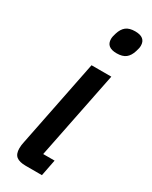

<svg xmlns="http://www.w3.org/2000/svg" viewBox="-195 -787 659 832"><g transform="rotate(30 134.5 -371.0)"><path d="M194 -619Q142 -619 142 -661Q142 -673 148 -691Q156 -717 172 -729.5Q188 -742 217 -742Q269 -742 269 -700Q269 -688 263 -670Q255 -644 239 -631.5Q223 -619 194 -619ZM97 0Q65 0 50 -12Q35 -24 35 -52Q35 -68 39 -85L126 -520H225L137 -82H194L178 0Z"/></g></svg>

Font: IBM Plex Sans Cond Medm
Style: Italic
Weight: 500
Width: 3
Italic angle: -11°
Designer: Mike Abbink, Paul van der Laan, Pieter van Rosmalen
Foundry: Bold Monday
Version: Version 1.3